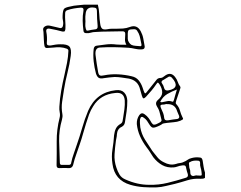

<svg xmlns="http://www.w3.org/2000/svg" viewBox="-20 -773 1040 828"><path d="M864 -6Q860 -3 855 -2.5Q850 -2 845 -2Q815 -4 788 4.5Q761 13 734 20Q715 24 695.5 29Q676 34 656 35Q627 36 598.5 34Q570 32 542 24Q474 4 465 -66Q460 -98 465 -128.5Q470 -159 472 -190Q474 -207 480 -219Q486 -231 500 -239Q507 -243 508.5 -250.5Q510 -258 511 -265Q514 -283 516.5 -302Q519 -321 518 -340Q515 -377 477 -372Q413 -366 382 -315Q371 -298 364 -279Q357 -260 351 -240Q344 -218 338 -196Q332 -174 324 -151Q317 -129 309 -107.5Q301 -86 296 -64Q292 -46 273 -48Q263 -49 254 -48.5Q245 -48 235 -48Q224 -48 224 -60Q225 -111 224.5 -162.5Q224 -214 237 -265Q240 -276 237.5 -288.5Q235 -301 236 -313Q238 -348 244 -382Q250 -416 258 -450Q264 -476 269 -502Q274 -528 275 -554Q275 -560 268 -563Q255 -568 240.5 -569Q226 -570 212 -568Q191 -566 182.5 -566Q174 -566 172 -574Q170 -582 169 -603Q168 -614 168 -624.5Q168 -635 166 -645Q165 -654 174.5 -659.5Q184 -665 196 -662Q207 -660 218 -657Q229 -654 239 -652Q248 -651 251 -660Q254 -672 251.5 -683.5Q249 -695 250 -706Q251 -728 256 -734.5Q261 -741 283 -745Q298 -749 313.5 -750Q329 -751 344 -753H402Q407 -733 408 -712Q409 -691 412 -671Q414 -655 420.5 -649.5Q427 -644 443 -647Q452 -649 461 -649Q470 -649 479 -649Q495 -649 510 -650Q525 -651 541 -657Q571 -668 587 -638Q595 -623 598 -606.5Q601 -590 604 -573Q605 -560 591 -560Q577 -559 562.5 -562.5Q548 -566 534 -567Q503 -569 472 -569.5Q441 -570 410 -568Q389 -566 392 -536Q394 -517 397 -499Q400 -481 403 -463Q405 -451 410.5 -448Q416 -445 428 -448Q458 -454 488.5 -452.5Q519 -451 548 -444Q567 -440 578 -426.5Q589 -413 595 -395Q596 -392 597 -389Q598 -386 599 -383Q603 -371 606 -370.5Q609 -370 616 -380Q623 -388 630 -397.5Q637 -407 644 -415Q650 -423 656 -430Q662 -437 674 -437Q679 -437 684.5 -441.5Q690 -446 695 -449Q718 -463 735 -441Q743 -431 746.5 -420Q750 -409 757 -400Q759 -397 758 -393.5Q757 -390 756 -387Q752 -375 748 -363Q744 -351 740 -339Q739 -335 738 -331Q737 -327 741 -323Q752 -311 756 -296Q760 -281 767 -267Q772 -260 767 -257Q762 -254 757 -252Q744 -247 729 -246Q714 -245 700 -243Q693 -242 686.5 -241Q680 -240 675 -235Q666 -230 658 -227Q644 -221 637.5 -223Q631 -225 623 -238Q619 -245 614 -252Q609 -259 602 -264Q588 -276 584 -259Q583 -250 583.5 -241.5Q584 -233 585 -224Q590 -195 605.5 -170.5Q621 -146 637 -122Q648 -108 659 -94.5Q670 -81 687 -73Q700 -66 712.5 -64Q725 -62 739 -66Q747 -69 756.5 -70Q766 -71 773 -75Q781 -78 788.5 -83.5Q796 -89 805 -91Q822 -96 839 -94Q847 -94 850 -90Q853 -86 854 -80Q856 -67 858 -54Q860 -41 864 -29ZM348 -691Q349 -681 348 -670.5Q347 -660 350 -649Q351 -646 352.5 -643Q354 -640 359 -641Q367 -643 373.5 -644Q380 -645 387 -646Q403 -646 401 -662Q398 -692 398 -724Q398 -729 396.5 -734Q395 -739 387 -740Q351 -746 349 -711Q348 -707 348 -701.5Q348 -696 348 -691ZM525 -580Q519 -591 519 -601.5Q519 -612 520 -622Q521 -633 516.5 -636Q512 -639 504 -638Q476 -637 447.5 -637Q419 -637 391 -635Q381 -635 371.5 -632Q362 -629 352 -630Q341 -630 340 -640Q337 -662 336.5 -683.5Q336 -705 340 -727Q342 -741 328 -740Q314 -739 299 -736.5Q284 -734 270 -729Q261 -726 261 -716Q260 -699 261.5 -682Q263 -665 262 -648Q261 -641 259 -638.5Q257 -636 249 -637Q224 -644 196 -649Q176 -653 180 -634Q182 -624 182.5 -613Q183 -602 182 -591Q181 -581 185.5 -578.5Q190 -576 199 -577Q209 -579 219 -580.5Q229 -582 239 -582Q270 -583 279.5 -572Q289 -561 285 -532Q280 -495 271 -459.5Q262 -424 256 -387Q252 -361 248 -334.5Q244 -308 249 -281Q250 -275 249.5 -269Q249 -263 247 -256Q234 -211 235 -165Q236 -119 238 -73Q238 -62 245 -62H279Q287 -64 287 -71Q291 -91 298 -110Q305 -129 311 -148Q324 -185 334.5 -222Q345 -259 360 -295Q395 -375 479 -384Q503 -387 515.5 -374Q528 -361 529 -339Q529 -316 526 -293Q523 -270 519 -247Q518 -240 515 -235Q512 -230 505 -226Q486 -218 484 -193Q484 -186 482.5 -180Q481 -174 480 -167Q476 -138 474 -108.5Q472 -79 482 -50Q487 -34 495.5 -20Q504 -6 521 1Q572 24 623 24Q664 25 703 15.5Q742 6 780 -6Q793 -9 790 -22Q788 -28 786 -34.5Q784 -41 783 -47Q782 -58 776 -59.5Q770 -61 762 -59Q754 -58 746 -55Q738 -52 729 -51Q701 -49 679.5 -61Q658 -73 641 -95Q634 -106 627 -117Q620 -128 612 -138Q595 -161 584 -185.5Q573 -210 570 -238Q569 -260 581 -277Q591 -290 604 -280Q614 -273 621 -263.5Q628 -254 634 -243Q639 -236 643 -235.5Q647 -235 653 -237Q658 -239 662.5 -241.5Q667 -244 671 -246Q679 -252 676 -258Q672 -272 669 -286Q666 -300 658 -312Q647 -329 660 -341Q679 -357 679.5 -373.5Q680 -390 668 -409Q664 -415 661.5 -416.5Q659 -418 654 -410Q644 -395 632.5 -381.5Q621 -368 609 -355Q602 -348 598.5 -349Q595 -350 592 -360Q590 -367 588 -374Q586 -381 584 -388Q575 -426 536 -434Q521 -436 505.5 -438.5Q490 -441 474 -441Q463 -440 451 -439Q439 -438 428 -436Q414 -433 406.5 -437Q399 -441 394 -455Q387 -481 384 -508Q381 -535 384 -562Q386 -575 397 -576Q418 -579 439 -581.5Q460 -584 482 -581Q493 -580 503.5 -580Q514 -580 525 -580ZM531 -618V-606Q531 -598 536 -590.5Q541 -583 546 -580Q554 -576 563.5 -575.5Q573 -575 582 -574Q592 -572 590 -582Q587 -594 585 -606Q583 -618 578 -629Q575 -635 571 -641Q567 -647 558 -647Q541 -647 535.5 -643.5Q530 -640 531 -618ZM709 -443Q704 -440 698 -436.5Q692 -433 686 -429Q680 -427 677.5 -422.5Q675 -418 679 -413Q685 -405 688 -393Q691 -381 705 -383Q733 -388 737 -402Q741 -416 722 -437Q721 -438 720.5 -438.5Q720 -439 719 -440Q716 -443 709 -443ZM743 -387Q721 -379 701.5 -367.5Q682 -356 671 -334Q673 -332 678 -332Q689 -334 700 -336.5Q711 -339 722 -335Q726 -333 727.5 -336Q729 -339 730 -342Q733 -353 736 -363.5Q739 -374 743 -387ZM701 -324Q697 -325 693 -323.5Q689 -322 684 -322Q673 -322 672 -317.5Q671 -313 675 -305Q680 -295 683.5 -285.5Q687 -276 688 -265Q689 -252 704 -254Q715 -256 725 -257.5Q735 -259 745 -260Q756 -263 752 -274Q750 -279 748 -283.5Q746 -288 744 -293Q735 -325 701 -324ZM833 -16Q847 -15 849 -17Q851 -19 849 -32Q848 -42 845 -51Q842 -60 843 -70Q843 -79 835 -80Q826 -81 816.5 -80Q807 -79 799 -74Q794 -73 795 -66Q796 -61 796 -55.5Q796 -50 798 -45Q801 -38 800.5 -30.5Q800 -23 804 -18Q810 -12 818 -15Q826 -18 833 -16Z"/></svg>

Font: Rock 3D
Style: Regular
Weight: 400
Version: Version 1.000